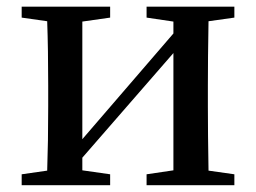

<svg xmlns="http://www.w3.org/2000/svg" viewBox="-20 -546 755 566"><path d="M670.9 -494.1 594.7 -483.4Q592.8 -372.1 592.8 -293.9V-232.4Q592.8 -154.3 594.7 -43L670.9 -32.2V0H412.1V-32.2L491.2 -43.9V-389.6L222.7 -81.1V-43.9L304.7 -32.2V0H43.9V-32.2L119.1 -43Q122.1 -127 122.1 -232.4V-293.9Q122.1 -400.4 119.1 -483.4L43.9 -494.1V-526.4H304.7V-494.1L222.7 -482.4V-135.7L491.2 -447.3V-482.4L412.1 -494.1V-526.4H670.9Z"/></svg>

Font: GenYoMin JP SemiBold
Style: Regular
Weight: 600
Version: Version 1.001;PS 1;hotconv 16.6.51;makeotf.lib2.5.65220 DEVE